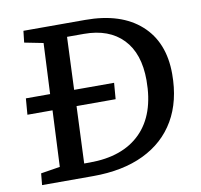

<svg xmlns="http://www.w3.org/2000/svg" viewBox="-78 -783 907 866"><g transform="rotate(-10 375.5 -350.0)"><path d="M367 -700Q530 -700 620.5 -619Q711 -538 711 -392Q711 -268 660 -180.5Q609 -93 512.5 -46.5Q416 0 280 0H46L51 -53L139 -67L151 -324H36L42 -398H153L164 -630L78 -647L84 -700ZM275 -63Q427 -63 509.5 -145.5Q592 -228 592 -384Q592 -507 528.5 -573Q465 -639 350 -639H273L263 -398H446L440 -324H261L250 -63Z"/></g></svg>

Font: Literata 12pt Medium
Style: Italic
Weight: 500
Italic angle: -2°
Designer: Latin by Veronika Burian and Jose Scaglione. Greek by Irene Vlachou. Cyrillic by Vera Evstafieva
Foundry: TypeTogether
Version: Version 3.002